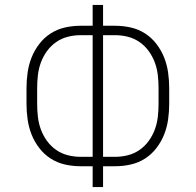

<svg xmlns="http://www.w3.org/2000/svg" viewBox="-20 -755 790 775"><path d="M354 0V-84H305Q273 -84 242 -91Q211 -98 184.5 -115Q158 -132 138.5 -157.5Q119 -183 107.5 -212Q96 -241 91.5 -272.5Q87 -304 87 -336V-399Q87 -431 91.5 -462.5Q96 -494 107.5 -523Q119 -552 138.5 -577.5Q158 -603 184.5 -620Q211 -637 242 -644Q273 -651 305 -651H354V-735H396V-651H445Q477 -651 508 -644Q539 -637 565.5 -620Q592 -603 611.5 -577.5Q631 -552 642.5 -523Q654 -494 658.5 -462.5Q663 -431 663 -399V-336Q663 -304 658.5 -272.5Q654 -241 642.5 -212Q631 -183 611.5 -157.5Q592 -132 565.5 -115Q539 -98 508 -91Q477 -84 445 -84H396V0ZM305 -122H354V-613H305Q279 -613 253.5 -606.5Q228 -600 206.5 -585Q185 -570 169.5 -548.5Q154 -527 145 -502.5Q136 -478 133 -452Q130 -426 130 -399V-336Q130 -309 133 -283Q136 -257 145 -232.5Q154 -208 169.5 -186.5Q185 -165 206.5 -150Q228 -135 253.5 -128.5Q279 -122 305 -122ZM445 -122Q471 -122 496.5 -128.5Q522 -135 543.5 -150Q565 -165 580.5 -186.5Q596 -208 605 -232.5Q614 -257 617 -283Q620 -309 620 -336V-399Q620 -426 617 -452Q614 -478 605 -502.5Q596 -527 580.5 -548.5Q565 -570 543.5 -585Q522 -600 496.5 -606.5Q471 -613 445 -613H396V-122Z"/></svg>

Font: Zed Sans Extralight Extended
Style: Regular
Weight: 200
Width: 7
Designer: Belleve Invis
Foundry: Belleve Invis
Version: Version 1.0.0; ttfautohint (v1.8.4)